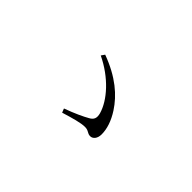

<svg xmlns="http://www.w3.org/2000/svg" viewBox="-18 -868 1037 1037"><g transform="rotate(45 500.0 -350.0)"><path d="M426 -180 435 -157C497 -176 546 -190 577 -190C606 -190 609 -174 632 -174C651 -174 669 -192 669 -225C669 -267 654 -313 623 -361C577 -432 503 -497 378 -543L364 -523C479 -468 560 -377 582 -299C590 -269 583 -252 559 -239C533 -224 487 -202 426 -180Z"/></g></svg>

Font: Noto Serif CJK KR Light
Style: Regular
Weight: 300
Designer: Ryoko NISHIZUKA 西塚涼子 (kana & ideographs); Frank Grießhammer (Latin, Greek & Cyrillic); Wenlong ZHANG 张文龙 (bopomofo); San
Foundry: Adobe
Version: Version 2.001;hotconv 1.1.0;makeotfexe 2.6.0